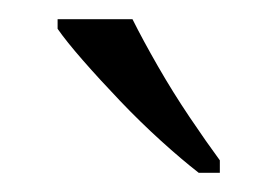

<svg xmlns="http://www.w3.org/2000/svg" viewBox="-20 -786 289 200"><path d="M187 -606Q169 -620 147.5 -639.5Q126 -659 105 -681Q84 -703 66.5 -723Q49 -743 40 -756V-766H118Q129 -744 144.5 -717Q160 -690 177.5 -664Q195 -638 209 -619V-606Z"/></svg>

Font: Noto Serif Thai Light
Style: Regular
Weight: 300
Version: Version 2.001